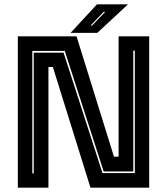

<svg xmlns="http://www.w3.org/2000/svg" viewBox="-20 -868 772 888"><path d="M129.5 -66H136V-624.5H274L454 -67.5H603.5V-634H596.5V-75H459.5L279.5 -632.5H129.5ZM62.5 0V-700H334L507 -143.5H528.5V-700H670V0H398.5L224.5 -558H204V0ZM306.5 -716 428.5 -848H572L430 -716ZM399 -750H406L466.5 -813H459Z"/></svg>

Font: Tourney ExtraBold
Style: Regular
Weight: 800
Designer: Tyler Finck
Foundry: Etcetera Type Co
Version: Version 1.015